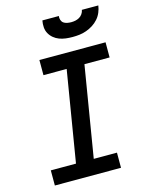

<svg xmlns="http://www.w3.org/2000/svg" viewBox="-138 -1041 876 1127"><g transform="rotate(-15 300.0 -477.5)"><path d="M52 0V-92H205L296 -643H155V-735H557V-643H404L313 -92H454V0ZM379 -815Q358 -815 337.5 -817.5Q317 -820 298.5 -827Q280 -834 265 -846.5Q250 -859 240.5 -876Q231 -893 229.5 -913.5Q228 -934 232 -955H332Q330 -943 334 -931Q338 -919 347 -912.5Q356 -906 368.5 -903.5Q381 -901 393 -901Q406 -901 418.5 -903.5Q431 -906 442.5 -912.5Q454 -919 462 -930.5Q470 -942 472 -955H572Q569 -934 560.5 -913.5Q552 -893 537 -876Q522 -859 503 -847Q484 -835 463 -827.5Q442 -820 421 -817.5Q400 -815 379 -815Z"/></g></svg>

Font: Iosevka Slab SmBdExObl
Style: Regular
Weight: 600
Width: 7
Italic angle: -9°
Monospace: yes
Designer: Belleve Invis
Foundry: Belleve Invis
Version: Version 11.1.0; ttfautohint (v1.8.3)